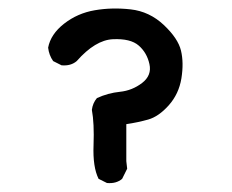

<svg xmlns="http://www.w3.org/2000/svg" viewBox="-20 -430 540 446"><path d="M228.5 -4.9 209 -14.6Q195.3 -42 197.3 -92.8Q199.2 -143.6 193.4 -174.8Q195.3 -190.4 205.1 -202.1Q230.5 -213.9 258.8 -216.8Q287.1 -219.7 310.1 -237.3Q333 -254.9 327.1 -281.2Q321.3 -307.6 302.2 -324.2Q283.2 -340.8 242.2 -338.9Q201.2 -336.9 158.2 -288.1Q144.5 -276.4 123 -278.3L103.5 -288.1Q93.8 -301.8 91.8 -319.3Q97.7 -350.6 128.9 -375Q160.2 -399.4 200.2 -406.2Q240.2 -413.1 283.7 -408.2Q327.1 -403.3 360.4 -372.1Q393.6 -340.8 400.4 -312.5Q407.2 -284.2 401.4 -248Q395.5 -211.9 372.1 -185.5Q348.6 -159.2 324.2 -152.3Q299.8 -145.5 273.4 -141.6V-55.7L275.4 -38.1L263.7 -14.6Q250 -2.9 228.5 -4.9Z"/></svg>

Font: JasonHandwriting2
Style: Regular
Weight: 400
Version: Version 1.05.10